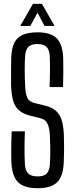

<svg xmlns="http://www.w3.org/2000/svg" viewBox="-20 -976 391 1003"><path d="M177.1 7.2Q105.2 7.2 73.8 -24.8Q42.3 -56.8 39.4 -129.8Q38.9 -159.7 38.7 -184.7Q38.5 -209.7 39.1 -234.9Q39.7 -260.2 41.1 -290.1H110.1Q108.1 -246.4 108 -203Q107.9 -159.5 110.1 -118.5Q111.8 -85.2 127.3 -69.8Q142.7 -54.4 176.7 -54.4Q209.8 -54.4 224.1 -69.8Q238.5 -85.2 240.7 -118.5Q242.3 -145.8 242.6 -167.5Q243 -189.3 242.4 -212.2Q241.9 -235.1 240.7 -265.2Q239.5 -301.3 230 -325.8Q220.6 -350.4 192.3 -358L137.7 -371.8Q98.4 -381.8 77.2 -401.4Q56.1 -421.1 47.7 -453.1Q39.3 -485 37.8 -531.4Q37.3 -563 37.7 -599.9Q38.1 -636.8 38.6 -671.6Q40 -720.1 53.7 -749.9Q67.4 -779.8 97.4 -793.5Q127.4 -807.2 176.7 -807.2Q245.8 -807.2 276.7 -775.5Q307.7 -743.7 310.2 -670.8Q311.2 -643.7 310.8 -604Q310.5 -564.3 309.4 -521.1H239.3Q240.8 -561.1 241.1 -601.6Q241.4 -642.1 239.9 -682.1Q238.6 -715.3 223.2 -730.6Q207.9 -746 175.9 -746Q142.3 -746 127.8 -730.6Q113.3 -715.3 111.1 -682.1Q108.9 -644.7 109.1 -607Q109.3 -569.2 111.1 -531.4Q112.4 -488.8 121.9 -466.7Q131.4 -444.6 161.3 -437.4L212 -425.2Q252.5 -415.7 274.1 -395.2Q295.6 -374.7 304.1 -342.5Q312.6 -310.3 313.8 -265.2Q314.7 -235.8 314.7 -215.2Q314.7 -194.5 314.4 -175.1Q314.1 -155.6 313.2 -129.8Q310.7 -56.8 279.3 -24.8Q247.9 7.2 177.1 7.2ZM85.9 -840.6 152 -955.8H199L265.1 -840.6H212.4L175.9 -909.7L138.5 -840.6Z"/></svg>

Font: Big Shoulders Display SC Thin
Style: Regular
Weight: 100
Designer: Patric King
Foundry: XO Type Co
Version: Version 2.002